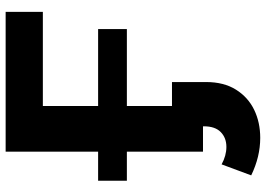

<svg xmlns="http://www.w3.org/2000/svg" viewBox="-151 -589 943 681"><g transform="rotate(-90 320.5 -248.5)"><path d="M123 0V-270H20V-372H123V-700H619V-568H285V-372H558V-270H285V-110H370V11Q370 74 343 117Q316 160 271.5 181.5Q227 203 172 203Q105 203 39 171L78 66Q109 83 140 83Q172 83 192.5 63Q213 43 213 3V0Z"/></g></svg>

Font: Montserrat
Style: Bold
Weight: 700
Designer: Julieta Ulanovsky
Foundry: Julieta Ulanovsky
Version: Version 9.000; ttfautohint (v1.8.4.7-5d5b)